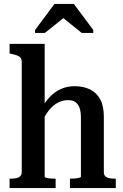

<svg xmlns="http://www.w3.org/2000/svg" viewBox="-20 -960 629 980"><path d="M208 -736V-58Q208 -55 216.5 -52.5Q225 -50 238 -49Q251 -48 261 -48H264V0H29V-48H31Q49 -48 62 -50.5Q75 -53 83 -60.5Q91 -68 91 -81V-644Q91 -657 85.5 -664.5Q80 -672 68.5 -676.5Q57 -681 38 -685L29 -687V-736ZM571 0H337V-48H338Q349 -48 361.5 -49Q374 -50 383.5 -52.5Q393 -55 393 -58V-359Q393 -390 386 -409.5Q379 -429 364.5 -439Q350 -449 327 -449Q301 -449 276.5 -436.5Q252 -424 231 -398.5Q210 -373 193 -334L190 -402Q210 -440 235 -466Q260 -492 291.5 -506Q323 -520 361 -520Q406 -520 439.5 -503.5Q473 -487 491.5 -453Q510 -419 510 -364V-81Q510 -68 517.5 -60.5Q525 -53 538.5 -50.5Q552 -48 569 -48H571ZM357 -940H258L159 -807V-792H209L324 -884H283L397 -792H456V-807Z"/></svg>

Font: Roboto Serif 28pt Condensed Medium
Style: Regular
Weight: 500
Width: 3
Designer: Greg Gazdowicz
Foundry: Commercial Type
Version: Version 1.008